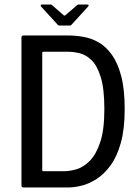

<svg xmlns="http://www.w3.org/2000/svg" viewBox="-20 -830 620 850"><path d="M532 -347Q532 -259 515 -198Q498 -137 469.5 -98Q441 -59 407.5 -37.5Q374 -16 341 -8Q308 0 281 0H85Q75 0 75 -9V-664Q75 -673 85 -673H281Q313 -673 348.5 -667Q384 -661 416.5 -642.5Q449 -624 475 -588Q501 -552 516.5 -493.5Q532 -435 532 -347ZM442 -347Q442 -437 426 -488.5Q410 -540 385 -564Q360 -588 332 -594.5Q304 -601 280 -601H175Q169 -601 168 -599.5Q167 -598 167 -594V-79Q167 -75 168 -73.5Q169 -72 174 -72H263Q289 -72 319.5 -81Q350 -90 378 -118.5Q406 -147 424 -201.5Q442 -256 442 -347ZM242 -717Q238 -717 235 -721L161 -802Q160 -805 160.5 -807.5Q161 -810 165 -810H204Q209 -810 212 -806L261 -763Q266 -759 270 -763L320 -806Q323 -810 328 -810H367Q371 -810 372 -807.5Q373 -805 371 -802L297 -721Q295 -717 290 -717Z"/></svg>

Font: Glory Thin Medium
Style: Regular
Weight: 500
Version: Version 1.011